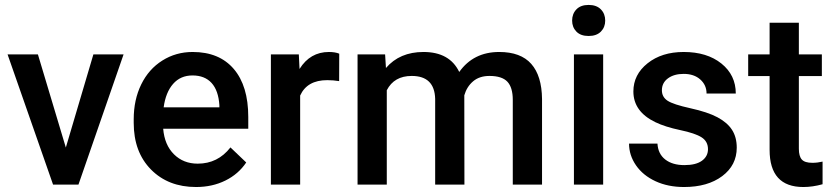

<svg xmlns="http://www.w3.org/2000/svg" viewBox="-20 -749 3384 779"><path d="M247.1 -150.4 358.9 -528.3H481.4L298.3 0H195.3L10.7 -528.3H133.8Z M775.4 9.8Q662.6 9.8 592.5 -61.3Q522.5 -132.3 522.5 -250.5V-265.1Q522.5 -344.2 553 -406.5Q583.5 -468.8 638.7 -503.4Q693.8 -538.1 761.7 -538.1Q869.6 -538.1 928.5 -469.2Q987.3 -400.4 987.3 -274.4V-226.6H642.1Q647.5 -161.1 685.8 -123Q724.1 -85 782.2 -85Q863.8 -85 915 -150.9L979 -89.8Q947.3 -42.5 894.3 -16.4Q841.3 9.8 775.4 9.8ZM761.2 -442.9Q712.4 -442.9 682.4 -408.7Q652.3 -374.5 644 -313.5H870.1V-322.3Q866.2 -381.8 838.4 -412.4Q810.5 -442.9 761.2 -442.9Z M1356 -419.9Q1332.5 -423.8 1307.6 -423.8Q1226.1 -423.8 1197.8 -361.3V0H1079.1V-528.3H1192.4L1195.3 -469.2Q1238.3 -538.1 1314.5 -538.1Q1339.8 -538.1 1356.4 -531.2Z M1542.5 -528.3 1545.9 -473.1Q1601.6 -538.1 1698.2 -538.1Q1804.2 -538.1 1843.3 -457Q1900.9 -538.1 2005.4 -538.1Q2092.8 -538.1 2135.5 -489.7Q2178.2 -441.4 2179.2 -347.2V0H2060.5V-343.8Q2060.5 -394 2038.6 -417.5Q2016.6 -440.9 1965.8 -440.9Q1925.3 -440.9 1899.7 -419.2Q1874 -397.5 1863.8 -362.3L1864.3 0H1745.6V-347.7Q1743.2 -440.9 1650.4 -440.9Q1579.1 -440.9 1549.3 -382.8V0H1430.7V-528.3Z M2427.2 0H2308.6V-528.3H2427.2ZM2301.3 -665.5Q2301.3 -692.9 2318.6 -710.9Q2335.9 -729 2368.2 -729Q2400.4 -729 2418 -710.9Q2435.5 -692.9 2435.5 -665.5Q2435.5 -638.7 2418 -620.8Q2400.4 -603 2368.2 -603Q2335.9 -603 2318.6 -620.8Q2301.3 -638.7 2301.3 -665.5Z M2852.5 -143.6Q2852.5 -175.3 2826.4 -191.9Q2800.3 -208.5 2739.7 -221.2Q2679.2 -233.9 2638.7 -253.4Q2549.8 -296.4 2549.8 -377.9Q2549.8 -446.3 2607.4 -492.2Q2665 -538.1 2753.9 -538.1Q2848.6 -538.1 2907 -491.2Q2965.3 -444.3 2965.3 -369.6H2846.7Q2846.7 -403.8 2821.3 -426.5Q2795.9 -449.2 2753.9 -449.2Q2714.8 -449.2 2690.2 -431.2Q2665.5 -413.1 2665.5 -382.8Q2665.5 -355.5 2688.5 -340.3Q2711.4 -325.2 2781.2 -309.8Q2851.1 -294.4 2890.9 -273.2Q2930.7 -252 2950 -222.2Q2969.2 -192.4 2969.2 -149.9Q2969.2 -78.6 2910.2 -34.4Q2851.1 9.8 2755.4 9.8Q2690.4 9.8 2639.6 -13.7Q2588.9 -37.1 2560.5 -78.1Q2532.2 -119.1 2532.2 -166.5H2647.5Q2649.9 -124.5 2679.2 -101.8Q2708.5 -79.1 2756.8 -79.1Q2803.7 -79.1 2828.1 -96.9Q2852.5 -114.7 2852.5 -143.6Z M3221.2 -656.7V-528.3H3314.5V-440.4H3221.2V-145.5Q3221.2 -115.2 3233.2 -101.8Q3245.1 -88.4 3275.9 -88.4Q3296.4 -88.4 3317.4 -93.3V-1.5Q3276.9 9.8 3239.3 9.8Q3102.5 9.8 3102.5 -141.1V-440.4H3015.6V-528.3H3102.5V-656.7Z"/></svg>

Font: Vazir Medium FD-UI
Style: Medium-FD-UI
Weight: 500
Designer: Saber Rastikerdar
Foundry: Saber Rastikerdar
Version: Version 30.1.0